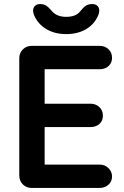

<svg xmlns="http://www.w3.org/2000/svg" viewBox="-20 -926 612 946"><path d="M532 -57Q532 -32 514.5 -16Q497 0 471 0H136Q110 0 92.5 -17.5Q75 -35 75 -61V-639Q75 -665 92.5 -682.5Q110 -700 136 -700H471Q497 -700 514.5 -683.5Q532 -667 532 -641Q532 -616 515 -600.5Q498 -585 471 -585H200V-415H426Q452 -415 469.5 -398.5Q487 -382 487 -356Q487 -331 470 -315.5Q453 -300 426 -300H200V-115H471Q497 -115 514.5 -97.5Q532 -80 532 -57ZM148 -851Q143 -864 143 -873Q143 -888 152.5 -897Q162 -906 177 -906Q196 -906 208 -898Q220 -890 237 -870Q261 -843 306 -843Q354 -843 375 -870Q390 -889 402.5 -897.5Q415 -906 435 -906Q450 -906 459.5 -897.5Q469 -889 469 -874Q469 -864 465 -853Q446 -807 404.5 -782.5Q363 -758 306 -758Q250 -758 208.5 -782.5Q167 -807 148 -851Z"/></svg>

Font: Quicksand
Style: Bold
Weight: 700
Version: Version 3.000